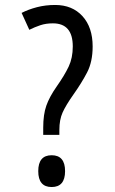

<svg xmlns="http://www.w3.org/2000/svg" viewBox="-20 -744 462 773"><path d="M219 -201V-221Q219 -262 232 -291Q245 -320 276 -364Q308 -409 330.5 -452Q353 -495 353 -557Q353 -634 312 -679Q271 -724 202 -724Q163 -724 128.5 -715Q94 -706 67 -692L98 -624Q120 -635 142.5 -642.5Q165 -650 193 -650Q273 -650 273 -557Q273 -511 256.5 -476Q240 -441 207 -394Q179 -354 166.5 -318.5Q154 -283 154 -230V-201ZM188 9Q242 9 242 -55Q242 -119 188 -119Q134 -119 134 -55Q134 9 188 9Z"/></svg>

Font: Noto Sans Devanagari Extra Condensed
Style: Regular
Weight: 400
Width: 2
Designer: Monotype Design Team
Foundry: Monotype Imaging Inc.
Version: 1.000